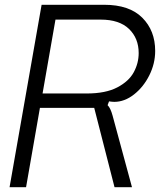

<svg xmlns="http://www.w3.org/2000/svg" viewBox="-20 -783 692 803"><path d="M20 0 154 -763H416Q521 -763 575 -709Q629 -655 629 -570Q629 -517 604.5 -468Q580 -419 540.5 -388Q501 -357 458 -357Q450 -357 436 -359L430 -343Q442 -332 451 -299L532 0H459L374 -332H147L89 0ZM342 -392Q422 -392 470.5 -417.5Q519 -443 539.5 -481Q560 -519 560 -561Q560 -623 519.5 -662Q479 -701 401 -701H212L158 -392Z"/></svg>

Font: Open Sauce Sans Light Italic
Style: Regular
Weight: 300
Italic angle: -10°
Designer: Alfredo Marco Pradil
Foundry: Creative Sauce Fz LLC
Version: Version 1.477